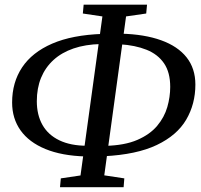

<svg xmlns="http://www.w3.org/2000/svg" viewBox="-20 -783 862 824"><path d="M237.5 20.5 241 -17.5 325.5 -30 419.5 -712.5 335.5 -725 339 -763H611L607.5 -725L521 -712.5L427.5 -30.5L513.5 -17.5L510.5 20.5ZM347.5 -111.5Q245 -114.5 174.8 -143.5Q104.5 -172.5 68.2 -223.5Q32 -274.5 32 -343Q32 -429.5 75 -494Q118 -558.5 204 -595.8Q290 -633 420 -637.5L412.5 -594Q346.5 -592.5 295.5 -575Q244.5 -557.5 209.5 -525.5Q174.5 -493.5 156.2 -449Q138 -404.5 138 -348.5Q138 -290 162.2 -247Q186.5 -204 234.8 -180.8Q283 -157.5 353.5 -157.5ZM426 -112.5 431.5 -157Q515 -159 569.2 -182.5Q623.5 -206 654.5 -243Q685.5 -280 698 -323.5Q710.5 -367 710.5 -410Q710.5 -472.5 684 -511.2Q657.5 -550 608.8 -569.5Q560 -589 494 -593L499 -638.5Q600 -636 671.5 -610.2Q743 -584.5 780.8 -536.8Q818.5 -489 818.5 -420Q818.5 -336.5 779 -269.2Q739.5 -202 653 -160.8Q566.5 -119.5 426 -112.5Z"/></svg>

Font: Merriweather 24pt
Style: Italic
Weight: 400
Italic angle: -7.8°
Designer: Eben Sorkin
Foundry: Eben Sorkin
Version: Version 2.101